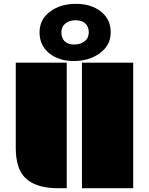

<svg xmlns="http://www.w3.org/2000/svg" viewBox="-20 -997 789 1017"><path d="M414.1 -665H685.5V0H414.1ZM63.5 -665H333.5V0H289.6Q109.9 0 75.2 -122.1Q63.5 -161.6 63.5 -213.4ZM370.6 -673.8Q292 -673.8 241.2 -714.4Q189.5 -755.9 189.5 -825.7Q189.5 -895 246.6 -936.5Q300.8 -976.6 381.8 -976.6Q462.4 -976.6 513.7 -936.5Q566.4 -895.5 566.4 -825.7Q566.4 -756.8 507.8 -714.4Q451.2 -673.8 370.6 -673.8ZM450.2 -825.7Q450.2 -856 431.9 -872.8Q413.6 -889.6 380.6 -889.6Q347.7 -889.6 326.4 -872.8Q305.2 -856 305.2 -825.7Q305.2 -795.4 322.5 -778.3Q339.8 -761.2 373 -761.2Q406.2 -761.2 428.2 -778.3Q450.2 -795.4 450.2 -825.7Z"/></svg>

Font: Plaster
Style: Regular
Weight: 400
Designer: Eben Sorkin
Foundry: Eben Sorkin
Version: Version 1.007